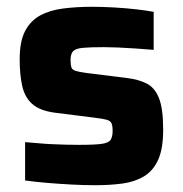

<svg xmlns="http://www.w3.org/2000/svg" viewBox="-20 -538 540 566"><path d="M260 8Q228 8 190.5 6Q153 4 117.5 1Q82 -2 54 -6V-119Q70 -118 90.5 -116Q111 -114 133 -113Q155 -112 175.5 -111.5Q196 -111 213 -111Q260 -111 280.5 -114Q301 -117 306.5 -126.5Q312 -136 312 -152Q312 -168 308.5 -175Q305 -182 294.5 -185Q284 -188 259 -191L140 -206Q97 -212 75 -231.5Q53 -251 45.5 -284.5Q38 -318 38 -363Q38 -416 54 -446.5Q70 -477 98.5 -492.5Q127 -508 166.5 -513Q206 -518 251 -518Q283 -518 317 -516Q351 -514 382 -510.5Q413 -507 433 -503V-391Q408 -393 380.5 -395Q353 -397 328 -398Q303 -399 286 -399Q246 -399 224.5 -397Q203 -395 195.5 -387Q188 -379 188 -361Q188 -347 190.5 -339.5Q193 -332 203 -329Q213 -326 234 -323L354 -308Q388 -304 412 -292Q436 -280 448.5 -249Q461 -218 461 -156Q461 -100 446.5 -67.5Q432 -35 405 -18.5Q378 -2 341.5 3Q305 8 260 8Z"/></svg>

Font: Saira Thin
Style: Bold
Weight: 700
Version: Version 1.101